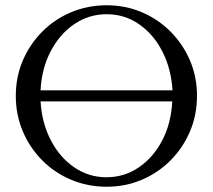

<svg xmlns="http://www.w3.org/2000/svg" viewBox="-20 -696 808 729"><path d="M385 13Q313 13 250 -13.5Q187 -40 140 -87.5Q93 -135 66.5 -197.5Q40 -260 40 -332Q40 -404 66.5 -466Q93 -528 140 -575.5Q187 -623 250 -649.5Q313 -676 385 -676Q456 -676 518.5 -649.5Q581 -623 628 -575.5Q675 -528 701.5 -466Q728 -404 728 -332Q728 -260 701.5 -197.5Q675 -135 628 -87.5Q581 -40 518.5 -13.5Q456 13 385 13ZM385 -642Q317 -642 261.5 -604Q206 -566 172 -500.5Q138 -435 134 -353H635Q630 -435 596.5 -500.5Q563 -566 508 -604Q453 -642 385 -642ZM384 -23Q452 -23 507 -60.5Q562 -98 596 -163Q630 -228 634 -311H134Q139 -229 173 -163.5Q207 -98 262 -60.5Q317 -23 384 -23Z"/></svg>

Font: Junicode SmExp
Style: Regular
Weight: 400
Width: 6
Designer: Peter S. Baker
Version: Version 2.205; ttfautohint (v1.8.4)